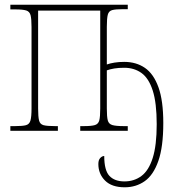

<svg xmlns="http://www.w3.org/2000/svg" viewBox="-20 -556 743 816"><path d="M510 240Q455 240 426.5 211.5Q398 183 398 141Q398 124 406 115.5Q414 107 423 107Q423 168 445 191.5Q467 215 509 215Q550 215 581 192Q612 169 629 115.5Q646 62 646 -28Q646 -119 629 -171.5Q612 -224 581 -246Q550 -268 508 -268Q484 -268 466 -265Q448 -262 434 -257V-95Q434 -60 438 -44.5Q442 -29 457.5 -24.5Q473 -20 506 -20H523V0H321V-20H336Q369 -20 383.5 -24.5Q398 -29 402 -44.5Q406 -60 406 -95V-511H142V-95Q142 -60 146 -44Q150 -28 165 -24Q180 -20 214 -20H226V0H24V-20H44Q76 -20 90.5 -24Q105 -28 109.5 -44Q114 -60 114 -95V-441Q114 -475 110 -491Q106 -507 91.5 -511.5Q77 -516 45 -516H24V-536H523V-517H503Q471 -517 456.5 -513Q442 -509 438 -493Q434 -477 434 -442V-282Q448 -287 467 -290Q486 -293 508 -293Q559 -293 596 -267.5Q633 -242 653.5 -185Q674 -128 674 -33Q674 68 653 128Q632 188 595 214Q558 240 510 240Z"/></svg>

Font: Noto Serif Condensed Thin
Style: Regular
Weight: 100
Width: 3
Designer: Monotype Design Team
Foundry: Monotype Imaging Inc.
Version: Version 2.013; ttfautohint (v1.8.4.7-5d5b)